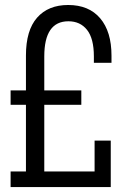

<svg xmlns="http://www.w3.org/2000/svg" viewBox="-20 -757 494 777"><path d="M22.9 0V-63H85V-333H22.9V-391.1H85V-532.2Q85 -634.3 130.1 -685.5Q175.3 -736.8 255.9 -736.8Q339.8 -736.8 385.5 -682.9Q431.2 -628.9 431.2 -532.2V-502.9H359.9V-528.8Q359.9 -601.1 332.3 -636Q304.7 -670.9 256.8 -670.9Q159.2 -670.9 159.2 -528.8V-391.1H309.1V-333H159.2V-63H362.8V-188H428.2V0Z"/></svg>

Font: Lumene Sans Condensed
Style: Regular
Weight: 400
Width: 3
Designer: Deni Anggara
Version: Version 1.003;Glyphs 3.1.2 (3151)